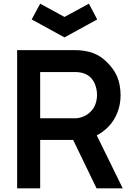

<svg xmlns="http://www.w3.org/2000/svg" viewBox="-20 -1022 706 1042"><path d="M330 -819 152 -916.5 198 -1002 330 -930 462.5 -1002 507.5 -916.5ZM377 -262.5H198V0H73V-750H383.5Q413.5 -750 438.5 -746Q463.5 -742 484.5 -734.2Q505.5 -726.5 523.8 -714.5Q542 -702.5 558.5 -686.5Q578 -667.5 592.2 -647.8Q606.5 -628 615.8 -606.2Q625 -584.5 629.5 -559.8Q634 -535 634.5 -506.5Q634.5 -455 616.8 -410.2Q599 -365.5 567.5 -333.5Q537.5 -303.5 505 -287.5L646 0H504ZM198 -380H386.5Q412 -380 436.8 -391.5Q461.5 -403 479 -424Q492.5 -439.5 499.5 -461.5Q506.5 -483.5 506.5 -506.5Q506.5 -531 499 -555Q491.5 -579 476 -597Q446 -631 386.5 -631H198Z"/></svg>

Font: Russisch Sans
Style: Bold
Weight: 700
Designer: Michael Sharanda (font) & Cristiano Sobral (main changes)
Foundry: Michael Sharanda
Version: Version 2.00;September 8, 2020;FontCreator 13.0.0.2681 64-bi